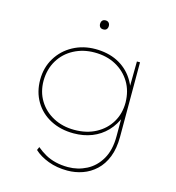

<svg xmlns="http://www.w3.org/2000/svg" viewBox="-135 -835 1092 1190"><g transform="rotate(15 411.0 -240.5)"><path d="M406 240Q338 240 282.5 219Q227 198 192 165L201 144Q227 166 257 183Q287 200 324 209Q361 218 404 218Q467 218 522.5 189.5Q578 161 612 102.5Q646 44 646 -44V-179L657 -180Q634 -118 594 -76.5Q554 -35 500.5 -14Q447 7 383 7Q300 7 235 -27Q170 -61 134 -122Q98 -183 98 -261Q98 -339 135.5 -401Q173 -463 237.5 -498Q302 -533 381 -533Q419 -533 455 -525.5Q491 -518 522 -502.5Q553 -487 578.5 -464.5Q604 -442 623.5 -412Q643 -382 656 -344L646 -346L648 -525H668V-47Q668 28 646.5 82.5Q625 137 587.5 172Q550 207 503 223.5Q456 240 406 240ZM382 -15Q461 -15 520.5 -47Q580 -79 613 -134.5Q646 -190 646 -260Q645 -335 611 -391Q577 -447 518 -479Q459 -511 381 -511Q308 -511 248.5 -479.5Q189 -448 155 -391.5Q121 -335 120 -261Q120 -189 154 -133.5Q188 -78 247.5 -46.5Q307 -15 382 -15ZM395 -663Q381 -663 374 -671Q367 -679 367 -692Q367 -704 374 -712.5Q381 -721 395 -721Q408 -721 415.5 -713Q423 -705 423 -692Q423 -679 416 -671Q409 -663 395 -663Z"/></g></svg>

Font: Lexend Mega Thin
Style: Regular
Weight: 250
Version: Version 1.007